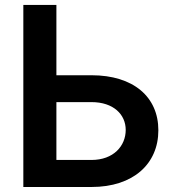

<svg xmlns="http://www.w3.org/2000/svg" viewBox="-20 -747 709 767"><path d="M73.2 0H345.5C512.8 0 612.6 -92.7 612.6 -226.6C612.6 -360.1 512.8 -446.4 345.5 -446.4H205.3V-727.3H73.2ZM205.3 -108V-339.1H345.5C433.6 -339.1 482.2 -289.4 482.2 -228C482.2 -164.1 433.6 -108 345.5 -108Z"/></svg>

Font: Margiela Sans Semi Bold
Style: Regular
Weight: 600
Designer: Stefan Endress, Andreas Faust
Version: Version 1.100;FEAKit 1.0